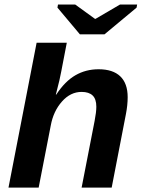

<svg xmlns="http://www.w3.org/2000/svg" viewBox="-20 -853 644 873"><path d="M235.8 -422.9Q275.4 -483.4 322.8 -510.7Q370.1 -538.1 428.2 -538.1Q493.2 -538.1 526.9 -505.9Q560.5 -473.6 560.5 -411.1Q560.5 -375.5 552.7 -335L487.8 0H351.1L410.2 -303.2Q418 -343.3 418 -367.7Q418 -402.8 401.1 -418.9Q384.3 -435.1 351.1 -435.1Q300.3 -435.1 261.5 -391.1Q222.7 -347.2 210.9 -282.7L155.8 0H18.6L146.5 -658.7H283.7L258.3 -526.9Q252 -492.2 238.3 -440.4L233.9 -422.9ZM455.1 -696.8H343.3L241.2 -818.4L243.7 -832.5H321.8L412.1 -767.1H414.1L525.9 -832.5H603.5L601.1 -818.4Z"/></svg>

Font: Cousine
Style: Bold Italic
Weight: 700
Italic angle: -12°
Monospace: yes
Designer: Steve Matteson
Foundry: Ascender Corporation
Version: Version 1.20